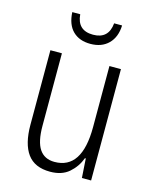

<svg xmlns="http://www.w3.org/2000/svg" viewBox="-112 -802 705 886"><g transform="rotate(15 240.5 -359.0)"><path d="M407 -532V0H363L357 -92H353Q337 -49 303 -19.5Q269 10 213 10Q139 10 104.5 -37.5Q70 -85 70 -176V-532H125V-186Q125 -110 149 -74.5Q173 -39 221 -39Q352 -39 352 -240V-532ZM360 -728Q358 -672 326 -640Q294 -608 240 -608Q187 -608 156 -638.5Q125 -669 122 -728H160Q166 -652 241 -652Q315 -652 322 -728Z"/></g></svg>

Font: Noto Sans Sinhala Condensed Light
Style: Regular
Weight: 300
Width: 3
Designer: Jelle Bosma - Monotype Design Team
Foundry: Monotype Imaging Inc.
Version: Version 2.006; ttfautohint (v1.8.4.7-5d5b)